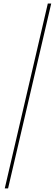

<svg xmlns="http://www.w3.org/2000/svg" viewBox="-20 -800 306 1070"><path d="M6.5 250 246.5 -780.5H265.5L25 250Z"/></svg>

Font: Bodoni Moda
Style: Bold Italic
Weight: 700
Italic angle: -13°
Version: Version 2.004